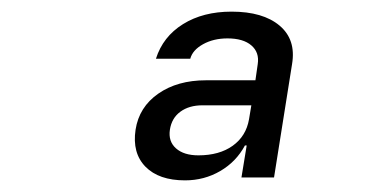

<svg xmlns="http://www.w3.org/2000/svg" viewBox="-20 -760 640 330"><path d="M298 -450Q253 -450 230 -473.5Q207 -497 213 -537Q219 -576 252 -599Q285 -622 334 -622H419L423 -650Q426 -670 412 -682Q398 -694 371 -694Q347 -694 329 -684Q311 -674 307 -659H248Q260 -697 294.5 -718.5Q329 -740 378 -740Q432 -740 460.5 -716Q489 -692 482 -650L451 -455H395L404 -510H401Q386 -482 358.5 -466Q331 -450 298 -450ZM321 -493Q357 -493 380 -509.5Q403 -526 408 -555L412 -579H328Q305 -579 290 -568Q275 -557 272 -537Q269 -517 282.5 -505Q296 -493 321 -493Z"/></svg>

Font: JetBrains Mono NL SemiBold
Style: Italic
Weight: 600
Italic angle: -9°
Monospace: yes
Designer: Philipp Nurullin, Konstantin Bulenkov
Foundry: JetBrains
Version: Version 2.305; ttfautohint (v1.8.4.7-5d5b)